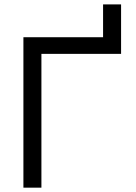

<svg xmlns="http://www.w3.org/2000/svg" viewBox="-20 -865 626 885"><path d="M87.9 0V-693.4H455.1V-844.7H538.1V-616.7H170.9V0Z"/></svg>

Font: Cascadia Mono SemiLight
Style: Regular
Weight: 350
Monospace: yes
Designer: Aaron Bell
Foundry: Saja Typeworks
Version: Version 2404.023; ttfautohint (v1.8.4)